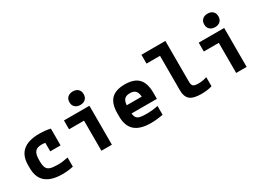

<svg xmlns="http://www.w3.org/2000/svg" viewBox="-19 -1486 3038 2221"><g transform="rotate(-30 1500.0 -375.0)"><path d="M361 10Q66 10 66 -240V-280Q66 -530 358 -530Q439 -530 506 -514V-290H368V-495L424 -390Q401 -398 373 -403Q345 -408 319 -408Q258 -408 232 -376Q206 -344 206 -270V-250Q206 -195 219.5 -165Q233 -135 267.5 -123.5Q302 -112 365 -112Q402 -112 432.5 -115.5Q463 -119 506 -128V-6Q472 2 435 6Q398 10 361 10Z M884 0V-402H684V-520H1024V0ZM940 -580Q896 -580 870 -604Q844 -628 844 -670Q844 -712 870 -736Q896 -760 939 -760Q983 -760 1008.5 -736Q1034 -712 1034 -670Q1034 -628 1008.5 -604Q983 -580 940 -580Z M1544 10Q1400 10 1330 -51.5Q1260 -113 1260 -240V-280Q1260 -409 1318 -469.5Q1376 -530 1500 -530Q1624 -530 1682 -469.5Q1740 -409 1740 -280V-199H1338V-309H1636L1603 -274Q1603 -350 1580 -381Q1557 -412 1501 -412Q1445 -412 1422 -381Q1399 -350 1399 -274V-246Q1399 -188 1410.5 -158.5Q1422 -129 1454 -118.5Q1486 -108 1549 -108Q1584 -108 1618.5 -111Q1653 -114 1705 -124V-6Q1668 1 1625.5 5.5Q1583 10 1544 10Z M2216 10Q2111 10 2065.5 -27.5Q2020 -65 2020 -153V-612H1840V-730H2160V-187Q2160 -143 2177.5 -127.5Q2195 -112 2244 -112Q2277 -112 2306 -117Q2335 -122 2360 -131V-9Q2326 1 2290 5.5Q2254 10 2216 10Z M2684 0V-402H2484V-520H2824V0ZM2740 -580Q2696 -580 2670 -604Q2644 -628 2644 -670Q2644 -712 2670 -736Q2696 -760 2739 -760Q2783 -760 2808.5 -736Q2834 -712 2834 -670Q2834 -628 2808.5 -604Q2783 -580 2740 -580Z"/></g></svg>

Font: M PLUS Code Latin Expanded
Style: Bold
Weight: 700
Width: 7
Designer: Coji Morishita
Foundry: UNDERFOREST DESIGN
Version: Version 1.002; ttfautohint (v1.8.3)